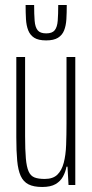

<svg xmlns="http://www.w3.org/2000/svg" viewBox="-20 -737 368 765"><path d="M148 8Q114 8 93.5 -2.5Q73 -13 62.5 -36Q52 -59 48.5 -97Q45 -135 45 -190V-510H80V-195Q80 -140 83 -106Q86 -72 94 -54Q102 -36 117.5 -30Q133 -24 158 -24Q191 -24 208.5 -41Q226 -58 234 -88.5Q242 -119 243.5 -159.5Q245 -200 245 -246V-510H280V0H253L249 -73H245Q241 -52 231 -33.5Q221 -15 201.5 -3.5Q182 8 148 8ZM164 -576Q133 -576 116.5 -586.5Q100 -597 92.5 -616Q85 -635 83.5 -660.5Q82 -686 82 -717H116Q116 -680 118 -654.5Q120 -629 130 -616.5Q140 -604 164 -604Q188 -604 198 -616.5Q208 -629 210 -654.5Q212 -680 212 -717H246Q246 -686 244.5 -660.5Q243 -635 235.5 -616Q228 -597 211 -586.5Q194 -576 164 -576Z"/></svg>

Font: Saira UltraCondensed Thin
Style: Regular
Weight: 250
Width: 1
Designer: Hector Gatti with collaboration of the Omnibus-Type team
Foundry: Omnibus-Type
Version: Version 1.101